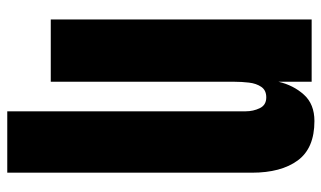

<svg xmlns="http://www.w3.org/2000/svg" viewBox="-202 -578 902 539"><g transform="rotate(90 249.5 -309.0)"><path d="M293 122.1V-546.9Q293 -568.4 284.2 -586.7Q275.4 -605 253.9 -605Q233.9 -605 224.4 -591.1Q214.8 -577.1 212.4 -556.4Q210 -535.6 210 -515.1V0H35.2V-732.4H210V-639.2Q219.7 -681.2 246.3 -710.7Q272.9 -740.2 320.3 -740.2Q396.5 -740.2 430.9 -693.4Q465.3 -646.5 465.3 -564.9V122.1Z"/></g></svg>

Font: Anton SC
Style: Regular
Weight: 400
Designer: Vernon Adams
Foundry: Vernon Adams
Version: Version 2.116; ttfautohint (v1.8.4.7-5d5b)